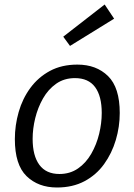

<svg xmlns="http://www.w3.org/2000/svg" viewBox="-20 -824 596 853"><path d="M324 -537Q408 -537 460 -486Q512 -435 512 -322Q512 -261 494.5 -202Q477 -143 442.5 -95Q408 -47 355.5 -19Q303 9 233 9Q150 9 98 -41.5Q46 -92 46 -206Q46 -267 63 -326.5Q80 -386 115 -433.5Q150 -481 202 -509Q254 -537 324 -537ZM313 -477Q265 -477 229.5 -452Q194 -427 171 -386.5Q148 -346 136.5 -299Q125 -252 125 -207Q125 -132 155 -91.5Q185 -51 244 -51Q291 -51 326.5 -75.5Q362 -100 385.5 -141Q409 -182 420.5 -229.5Q432 -277 432 -322Q432 -397 402.5 -437Q373 -477 313 -477ZM291 -620 261 -661 445 -804 487 -741Z"/></svg>

Font: Bitter
Style: Italic
Weight: 400
Italic angle: -9°
Designer: Sol Matas, and Bitter project Authors
Foundry: Sol Matas
Version: Version 2.001